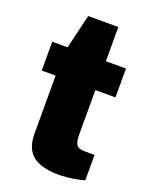

<svg xmlns="http://www.w3.org/2000/svg" viewBox="-133 -760 661 844"><g transform="rotate(20 197.0 -338.0)"><path d="M246 12Q198 12 161.5 -0.5Q125 -13 105.5 -42.5Q86 -72 86 -121V-393H21V-528H93L131 -688H272V-528H366V-393H272V-182Q272 -153 281 -138.5Q290 -124 318 -124H366V-5Q349 0 327 4Q305 8 284 10Q263 12 246 12Z"/></g></svg>

Font: Archivo SemiCondensed Black
Style: Regular
Weight: 900
Width: 4
Designer: Hector Gatti
Foundry: Omnibus-Type
Version: Version 2.001